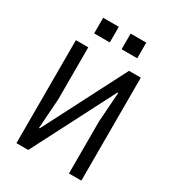

<svg xmlns="http://www.w3.org/2000/svg" viewBox="-210 -1010 1020 1127"><g transform="rotate(30 300.0 -446.0)"><path d="M80 -698H164V-346L150 -144H155L440 -698H520V0H436V-352L450 -554H445L160 0H80ZM445 -892V-786H339V-892ZM259 -892V-786H153V-892Z"/></g></svg>

Font: iA Writer Quattro V
Style: Regular
Weight: 400
Designer: Mike Abbink, Paul van der Laan, Pieter van Rosmalen, Oliver Reichenstein
Foundry: Information Architects Inc.
Version: Version 2.000